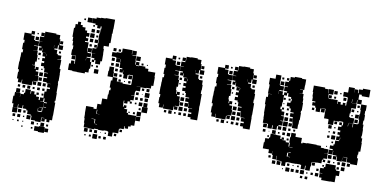

<svg xmlns="http://www.w3.org/2000/svg" viewBox="-72 -942 2323 1165"><g transform="rotate(10 1089.5 -359.0)"><path d="M278 -187V-176H283V-96H282V-67H267V-52H249V-67H238V-51H218V-71H234V-73H215V-44H181V-48H155V-73H150V-79H126V-100H117V-108H95V-127H91V-108H65V-128H62V-107H34V-128H25V-174H31V-198H65V-174H66V-193H86V-203H92V-227H124V-204H128V-221H148V-204H161V-193H180V-175H187V-192H207V-232H218V-251H236V-260H217V-282H236V-283H210V-289H186V-313H208V-319H186V-343H208V-346H183V-370H177V-381H158V-401H174V-412H159V-430H174V-440H157V-462H175V-463H150V-485H147V-472H129V-490H142V-497H124V-525H142V-526H123V-556H147V-561H128V-581H148V-562H149V-590H217V-585H242V-560H247V-524H271V-498H245V-522H239V-500H221V-493H240V-470H247V-463H270V-439H250V-437H274V-405H273V-382H279V-353H280V-309H278V-293H280V-235H282V-187ZM28 -321H31V-337H24V-385H26V-413H27V-442H35V-461H28V-501H34V-519H26V-563H68V-581H88V-561H70V-553H90V-529H96V-525H122V-497H96V-494H121V-468H96V-467H124V-441H128V-401H120V-379H105V-377H124V-356H129V-370H147V-352H133V-343H150V-319H133V-318H155V-284H130V-281H148V-261H128V-279H124V-255H62V-279H59V-260H37V-281H28ZM104 -575H112V-567H104ZM98 -551H118V-531H98ZM249 -550H267V-532H249ZM217 -519H216V-504H217ZM264 -487V-475H252V-487ZM131 -458H145V-444H131ZM179 -445H180V-458H179ZM142 -425V-417H134V-425ZM164 -357V-365H172V-357ZM179 -320H157V-342H179ZM178 -311V-291H158V-311ZM179 -260H157V-282H179ZM189 -280H207V-262H189ZM117 -250V-232H99V-250ZM70 -249H86V-233H70ZM176 -249V-233H160V-249ZM41 -234V-248H55V-234ZM191 -248H205V-234H191ZM144 -247V-235H132V-247ZM60 -199H36V-223H60ZM161 -218H175V-204H161ZM204 -217V-205H192V-217ZM82 -215V-207H74V-215ZM215 -168V-136H233V-139H216V-163H233V-168H215V-190H209V-170H192V-168ZM210 -109H213V-134H192V-132H209V-110H187V-127H185V-109H186V-105H210ZM63 -76H33V-106H63ZM88 -81H68V-101H88ZM115 -84H101V-98H115ZM150 -49H126V-73H150ZM87 -52H69V-70H87ZM56 -53H40V-69H56ZM112 -57H104V-65H112ZM217 -20V-42H239V-20ZM177 -22H159V-40H177ZM252 -25V-37H264V-25ZM83 -26H73V-36H83ZM194 -27V-35H202V-27ZM51 -28H45V-34H51ZM105 -28V-34H111V-28ZM184 -15H210V-19H246V17H210V13H184ZM269 10H247V-12H269ZM173 4H163V-6H173ZM112 3H104V-5H112Z M457 -459V-473H470V-483H451V-509H470V-510H448V-542H471V-548H456V-564H472V-549H475V-575H477V-596H474V-636H477V-663H480V-680H474V-666H454V-683H441V-691H419V-721H441V-729H468V-732H495V-735H553V-677H552V-648H549V-642H550V-590H543V-567H513V-549H517V-520H518V-472H509V-451H479V-472H471V-459ZM390 -720H418V-692H390ZM369 -711H379V-701H369ZM423 -479H447V-457H455V-415H449V-391H428V-382H380V-383H351V-386H324V-426H334V-446H354V-429H358V-449H357V-478H356V-479H327V-513H331V-537H325V-563H321V-588H316V-644H322V-668H335V-685H353V-668H366V-657H385V-640H398V-627H415V-605H398V-595H413V-577H396V-571H419V-515H422V-538H446V-514H423V-508H446V-484H423ZM429 -671V-681H439V-671ZM444 -636H424V-656H444ZM455 -655H473V-637H455ZM447 -603H421V-629H447ZM470 -622V-610H458V-622ZM424 -596H444V-576H424ZM474 -576H454V-596H474ZM849 -461V-433H851V-379H839V-361H812V-358H777V-333H752V-328H748V-302H729V-300H748V-272H729V-262H740V-250H728V-261H714V-246H694V-261H690V-243H691V-224H696V-234H712V-218H702V-212H720V-191H729V-182H780V-150H779V-121H758V-112H744V-96H724V-108H720V-90H695V-85H691V-59H662V-58H657V-33H631V-58H626V-62H601V-59H567V-62H542V-58H506V-60H478V-87H475V-114H472V-143H471V-189H517V-181H536V-214H559V-251H589V-281H592V-308H599V-324H592V-368H600V-389H567V-423H570V-450H598V-423H601V-390H628V-368H636V-367H665V-361H716V-364H718V-421H692V-418H686V-394H662V-418H656V-440H654V-426H634V-446H648V-452H630V-480H628V-505H626V-484H602V-508H623V-509H597V-513H571V-539H597V-543H623V-547H629V-571H689V-546H691V-569H717V-543H694V-540H718V-512H720V-488H724V-506H744V-486H726V-482H744V-486H784V-476H804V-461ZM575 -565H593V-547H575ZM441 -563V-549H427V-563ZM607 -563H621V-549H607ZM721 -539H747V-513H721ZM575 -505H593V-487H575ZM758 -502H770V-490H758ZM791 -499H797V-493H791ZM333 -477H355V-455H333ZM420 -477V-461H421V-477ZM604 -476H624V-456H604ZM592 -474V-458H576V-474ZM622 -444V-428H606V-444ZM488 -430V-442H500V-430ZM469 -431H459V-441H469ZM507 -393H481V-419H507ZM693 -417H715V-395H693ZM624 -396H604V-416H624ZM637 -413H651V-399H637ZM651 -369H637V-383H651ZM711 -383V-369H697V-383ZM671 -373V-379H677V-373ZM776 -360H752V-359H776ZM815 -337V-355H833V-337ZM787 -353H801V-339H787ZM838 -302H810V-330H838ZM756 -324H772V-308H756ZM796 -318V-314H792V-318ZM814 -276V-296H834V-276ZM756 -294H772V-278H756ZM802 -278H786V-294H802ZM836 -244H812V-268H836ZM805 -245H783V-267H805ZM759 -251V-261H769V-251ZM841 -209H807V-243H841ZM800 -232V-220H788V-232ZM807 -183H781V-209H807ZM770 -190H758V-202H770ZM738 -200V-192H730V-200ZM807 -153H781V-179H807ZM559 -153V-154H542V-178H539V-153ZM516 -120V-118H536V-94H540V-119H537V-120ZM555 -92H542V-90H555ZM711 -69H697V-83H711ZM505 -35H483V-57H505ZM545 -37V-55H563V-37ZM532 -38H516V-54H532ZM681 -39H667V-53H681ZM610 -42V-50H618V-42ZM582 -44V-48H586V-44ZM568 -2H540V-30H568ZM622 -8H606V-24H622ZM591 -9H577V-23H591ZM530 -10H518V-22H530ZM498 -12H490V-20H498Z M1143 -404V-382H1149V-310H1148V-292H1149V-220H1107V-231H1088V-251H1107V-260H1087V-282H1107V-284H1081V-311H1079V-290H1057V-312H1078V-320H1057V-342H1078V-347H1054V-371H1048V-381H1028V-401H1045V-412H1029V-430H1045V-441H1028V-461H1045V-463H1020V-486H1017V-472H999V-490H1013V-497H994V-525H1013V-527H994V-555H1017V-561H998V-581H1018V-562H1020V-589H1048V-591H1088V-585H1112V-560H1117V-524H1141V-498H1115V-522H1109V-500H1091V-494H1111V-470H1117V-464H1141V-438H1145V-404ZM1003 -344H1021V-318H1025V-284H1001V-281H1018V-261H998V-278H994V-255H932V-279H930V-259H906V-282H899V-320H902V-338H895V-384H896V-413H897V-442H905V-462H899V-500H904V-520H897V-562H937V-582H959V-560H939V-554H961V-529H966V-526H993V-496H966V-493H990V-469H966V-467H994V-442H999V-400H991V-378H995V-356H999V-370H1017V-352H1003ZM973 -576H983V-566H973ZM968 -551H988V-531H968ZM1119 -550H1137V-532H1119ZM1087 -519H1086V-504H1087ZM1135 -488V-474H1121V-488ZM1001 -458H1015V-444H1001ZM1048 -444H1050V-458H1048ZM1012 -425V-417H1004V-425ZM1034 -357V-365H1042V-357ZM1049 -320H1027V-342H1049ZM1048 -311V-291H1028V-311ZM1050 -259H1026V-283H1050ZM1077 -262H1059V-280H1077ZM988 -231H968V-251H988ZM1046 -233H1030V-249H1046ZM1076 -233H1060V-249H1076ZM955 -234H941V-248H955ZM1013 -236H1003V-246H1013Z M1466 -404V-382H1472V-310H1471V-292H1472V-220H1430V-231H1411V-251H1430V-260H1410V-282H1430V-284H1404V-311H1402V-290H1380V-312H1401V-320H1380V-342H1401V-347H1377V-371H1371V-381H1351V-401H1368V-412H1352V-430H1368V-441H1351V-461H1368V-463H1343V-486H1340V-472H1322V-490H1336V-497H1317V-525H1336V-527H1317V-555H1340V-561H1321V-581H1341V-562H1343V-589H1371V-591H1411V-585H1435V-560H1440V-524H1464V-498H1438V-522H1432V-500H1414V-494H1434V-470H1440V-464H1464V-438H1468V-404ZM1326 -344H1344V-318H1348V-284H1324V-281H1341V-261H1321V-278H1317V-255H1255V-279H1253V-259H1229V-282H1222V-320H1225V-338H1218V-384H1219V-413H1220V-442H1228V-462H1222V-500H1227V-520H1220V-562H1260V-582H1282V-560H1262V-554H1284V-529H1289V-526H1316V-496H1289V-493H1313V-469H1289V-467H1317V-442H1322V-400H1314V-378H1318V-356H1322V-370H1340V-352H1326ZM1296 -576H1306V-566H1296ZM1291 -551H1311V-531H1291ZM1442 -550H1460V-532H1442ZM1410 -519H1409V-504H1410ZM1458 -488V-474H1444V-488ZM1324 -458H1338V-444H1324ZM1371 -444H1373V-458H1371ZM1335 -425V-417H1327V-425ZM1357 -357V-365H1365V-357ZM1372 -320H1350V-342H1372ZM1371 -311V-291H1351V-311ZM1373 -259H1349V-283H1373ZM1400 -262H1382V-280H1400ZM1311 -231H1291V-251H1311ZM1369 -233H1353V-249H1369ZM1399 -233H1383V-249H1399ZM1278 -234H1264V-248H1278ZM1336 -236H1326V-246H1336Z M2147 -204V-184H2144V-162H2151V-120H2109V-127H2086V-155H2084V-156H2061V-154H2083V-128H2057V-150H2056V-125H2024V-150H2020V-131H2000V-151H2019V-156H1995V-181H1993V-158H1967V-184H1990V-191H1970V-211H1990V-221H1996V-245H2019V-250H1999V-272H2016V-283H2002V-299H2016V-310H1999V-332H2018V-343H2025V-362H2021V-365H1999V-362H1966V-335H1934V-363H1932V-366H1905V-424H1880V-422H1901V-400H1879V-421H1873V-398H1847V-421H1840V-431H1820V-451H1836V-457H1816V-484H1813V-511H1810V-551H1880V-544H1903V-519H1905V-546H1935V-516H1908V-493H1911V-510H1929V-492H1912V-488H1932V-489H1968V-466H1971V-480H1989V-466H2002V-479H2018V-465H2024V-487H2026V-514H2023V-517H1996V-545H2022V-579H2058V-552H2059V-572H2081V-552H2085V-576H2107V-584H2153V-538H2107V-546H2091V-514H2113V-488H2087V-510H2084V-487H2056V-510H2054V-487H2056V-486H2085V-456H2058V-423H2054V-400H2059V-397H2086V-365H2059V-364H2083V-342H2086V-365H2112V-369H2117V-394H2113V-428H2116V-454H2113V-488H2147V-454H2144V-428H2147V-394H2143V-369H2148V-341H2150V-301H2148V-286H2155V-258H2157V-204ZM1572 -273V-275H1544V-304H1543V-332H1541V-388H1537V-434H1547V-454H1569V-455H1544V-487H1545V-511H1540V-551H1574V-577H1606V-545H1605V-520H1609V-514H1633V-488H1609V-483H1632V-463H1641V-480H1657V-488H1637V-514H1657V-517H1636V-545H1657V-554H1663V-578H1688V-583H1732V-579H1758V-543H1757V-514H1732V-512H1751V-490H1733V-489H1758V-462H1761V-435H1764V-387H1760V-373H1762V-329H1759V-302H1757V-274H1723V-302H1721V-329H1720V-311H1700V-331H1718V-340H1699V-362H1718V-368H1697V-389H1688V-400H1669V-422H1688V-433H1693V-448H1687V-458H1667V-478H1659V-462H1642V-419H1640V-391H1634V-375H1644V-363H1662V-339H1647V-335H1664V-307H1647V-304H1663V-278H1641V-271H1660V-251H1640V-270H1633V-248H1607V-270H1603V-248H1577V-273ZM1643 -554V-568H1657V-554ZM1614 -567H1626V-555H1614ZM1609 -542H1631V-520H1609ZM1940 -541H1960V-521H1940ZM1976 -535H1984V-527H1976ZM2001 -510H2019V-492H2001ZM1956 -507V-495H1944V-507ZM1607 -482V-463H1608V-482ZM2093 -478H2107V-464H2093ZM2078 -433H2062V-449H2078ZM1644 -447H1656V-435H1644ZM1674 -435V-447H1686V-435ZM2104 -445V-437H2096V-445ZM2089 -422H2111V-400H2089ZM1823 -418H1837V-404H1823ZM2074 -407H2066V-415H2074ZM1653 -414V-408H1647V-414ZM2110 -371H2090V-391H2110ZM1644 -387H1656V-375H1644ZM1674 -375V-387H1686V-375ZM2057 -362H2055V-343H2057ZM1972 -359H1988V-343H1972ZM2002 -343V-359H2018V-343ZM1687 -344H1673V-358H1687ZM1691 -310H1669V-332H1691ZM1940 -331H1960V-311H1940ZM1976 -317V-325H1984V-317ZM1666 -305H1694V-277H1666ZM1700 -301H1720V-281H1700ZM1987 -284H1973V-298H1987ZM1946 -287V-295H1954V-287ZM1992 -249H1968V-273H1992ZM1549 -272H1571V-250H1549ZM1669 -272H1691V-250H1669ZM1703 -254V-268H1717V-254ZM1943 -268H1957V-254H1943ZM1746 -267V-255H1734V-267ZM2021 -252H2023V-267H2021ZM1908 -94V-93H1881V-90H1877V-64H1874V-37H1846V-63H1842V-39H1818V-63H1812V-65H1787V-64H1753V-65H1728V-63H1722V-39H1698V-63H1692V-65H1664V-92H1662V-69H1638V-93H1632V-116H1631V-100H1609V-122H1571V-160H1575V-186H1597V-194H1603V-218H1637V-216H1665V-197H1673V-208H1687V-194H1676V-192H1701V-183H1722V-160H1727V-184H1723V-218H1726V-245H1754V-225H1794V-193H1803V-198H1831V-200H1889V-198H1917V-187H1936V-185H1964V-157H1944V-156H1965V-126H1944V-118H1957V-104H1943V-117H1937V-94ZM1631 -242V-220H1609V-242ZM1700 -241H1720V-221H1700ZM1568 -223H1552V-239H1568ZM1688 -239V-223H1672V-239ZM1655 -236V-226H1645V-236ZM1985 -236V-226H1975V-236ZM1588 -229V-233H1592V-229ZM1716 -207V-195H1704V-207ZM1595 -196H1585V-206H1595ZM1953 -204V-198H1947V-204ZM1748 -156V-158H1729V-156ZM1969 -152H1991V-130H1969ZM1743 -126H1729V-123H1743ZM1722 -122V-99H1728V-97H1743V-99H1728V-122ZM2081 -100H2059V-122H2081ZM2109 -102H2091V-120H2109ZM1988 -119V-103H1972V-119ZM2032 -119H2048V-103H2032ZM2006 -107V-115H2014V-107ZM2026 -73H2032V-66H2055V-36H2036V5H2007V6H1953V-8H1937V-34H1953V-36H1935V-66H1956V-75H1964V-97H2026ZM2081 -70H2059V-92H2081ZM1899 -90V-72H1881V-90ZM1627 -74H1613V-88H1627ZM2047 -88V-74H2033V-88ZM1955 -86V-76H1945V-86ZM1691 -40H1669V-62H1691ZM1660 -41H1640V-61H1660ZM1733 -44V-58H1747V-44ZM1927 -58V-44H1913V-58ZM1795 -46V-56H1805V-46ZM1767 -48V-54H1773V-48ZM1752 -9H1728V-33H1752ZM1842 -9H1818V-33H1842ZM1930 -11H1910V-31H1930ZM1779 -12H1761V-30H1779ZM1809 -12H1791V-30H1809ZM1897 -14H1883V-28H1897ZM1856 -17V-25H1864V-17ZM1713 -18H1707V-24H1713ZM1868 17H1852V1H1868ZM1837 16H1823V2H1837Z"/></g></svg>

Font: Rubik-Storm
Style: Regular
Weight: 400
Designer: NaN (generative design), Hubert & Fischer (Rubik source font outlines)
Foundry: NaN, Hubert & Fischer
Version: Version 1.000